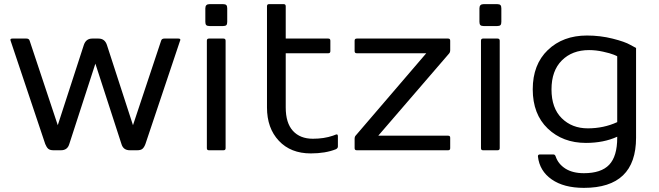

<svg xmlns="http://www.w3.org/2000/svg" viewBox="-20 -720 3158 920"><path d="M30.8 -524.9 196.8 -29.8C201 -19.4 205.8 -11.8 211.2 -7.1C216.6 -2.4 225.1 0 236.8 0H272C292.8 0 306.2 -9.9 312 -29.8L437 -415L562 -29.8C567.9 -9.9 581.2 0 602.1 0H637.2C648.9 0 657.5 -2.4 662.8 -7.1C668.2 -11.8 672.9 -19.4 676.8 -29.8L842.8 -524.9C843.8 -526.2 844.2 -527.5 844.2 -528.8C844.2 -533 841.1 -535.2 835 -535.2H767.1C759 -535.2 753.9 -531.7 752 -524.9L617.2 -120.1L492.2 -504.9C485.4 -525.1 472 -535.2 452.1 -535.2H421.9C402 -535.2 388.7 -525.1 381.8 -504.9L256.8 -120.1L122.1 -524.9C120.1 -531.7 115.1 -535.2 106.9 -535.2H39.1C32.9 -535.2 29.8 -533 29.8 -528.8C29.8 -527.5 30.1 -526.2 30.8 -524.9Z M963.9 -680.2V-615.2C963.9 -607.7 965.4 -602.5 968.5 -599.6C971.6 -596.7 976.7 -595.2 983.9 -595.2H1048.8C1056.3 -595.2 1061.5 -596.7 1064.5 -599.6C1067.4 -602.5 1068.8 -607.7 1068.8 -615.2V-680.2C1068.8 -687.3 1067.4 -692.5 1064.5 -695.6C1061.5 -698.6 1056.3 -700.2 1048.8 -700.2H983.9C970.5 -700.2 963.9 -693.5 963.9 -680.2ZM971.2 -9.8C971.2 -3.3 974.4 0 981 0H1050.8C1057.6 0 1061 -3.3 1061 -9.8V-524.9C1061 -531.7 1057.6 -535.2 1050.8 -535.2H981C974.4 -535.2 971.2 -531.7 971.2 -524.9Z M1259.3 -205.1C1259.3 -139 1278.2 -85.8 1316.2 -45.4C1354.1 -5 1405.1 15.1 1469.2 15.1C1515.8 15.1 1555.8 8.5 1589.4 -4.9C1595.9 -8.1 1599.1 -12.5 1599.1 -18.1V-66.9C1599.1 -75 1595.9 -77.8 1589.4 -75.2L1575.2 -69.8C1546.9 -60.1 1514.8 -55.2 1479 -55.2C1438.3 -55.2 1406.5 -67.8 1383.5 -93C1360.6 -118.2 1349.1 -155.6 1349.1 -205.1V-464.8H1553.2C1559.7 -464.8 1563 -468.3 1563 -475.1V-524.9C1563 -531.7 1559.7 -535.2 1553.2 -535.2H1349.1V-689.9C1349.1 -696.8 1345.9 -700.2 1339.4 -700.2H1269C1262.5 -700.2 1259.3 -696.8 1259.3 -689.9Z M1679.2 -9.8C1679.2 -3.3 1682.6 0 1689.5 0H2127.4C2134 0 2137.2 -3.3 2137.2 -9.8V-60.1C2137.2 -66.6 2134 -69.8 2127.4 -69.8H1792.5L2131.3 -462.9C2135.3 -467.1 2137.2 -472.8 2137.2 -480V-524.9C2137.2 -531.7 2134 -535.2 2127.4 -535.2H1689.5C1682.6 -535.2 1679.2 -531.7 1679.2 -524.9V-475.1C1679.2 -468.3 1682.6 -464.8 1689.5 -464.8H2022.5L1685.5 -71.8C1681.3 -67.9 1679.2 -62.3 1679.2 -55.2Z M2277.3 -680.2V-615.2C2277.3 -607.7 2278.9 -602.5 2282 -599.6C2285.1 -596.7 2290.2 -595.2 2297.4 -595.2H2362.3C2369.8 -595.2 2375 -596.7 2377.9 -599.6C2380.9 -602.5 2382.3 -607.7 2382.3 -615.2V-680.2C2382.3 -687.3 2380.9 -692.5 2377.9 -695.6C2375 -698.6 2369.8 -700.2 2362.3 -700.2H2297.4C2284 -700.2 2277.3 -693.5 2277.3 -680.2ZM2284.7 -9.8C2284.7 -3.3 2287.9 0 2294.4 0H2364.3C2371.1 0 2374.5 -3.3 2374.5 -9.8V-524.9C2374.5 -531.7 2371.1 -535.2 2364.3 -535.2H2294.4C2287.9 -535.2 2284.7 -531.7 2284.7 -524.9Z M2604.7 -104C2652.8 -58.1 2713.7 -35.2 2787.6 -35.2C2844.2 -35.2 2894.2 -45.1 2937.5 -64.9V-60.1C2937.5 -0.8 2924.7 42.3 2899.2 69.3C2873.6 96.4 2833.2 109.9 2777.8 109.9C2741.7 109.9 2712.2 102.5 2689.2 87.9C2666.3 73.2 2650.7 53.9 2642.6 29.8C2640.6 23.3 2636.7 20 2630.9 20H2567.9C2560.4 20 2557 23.3 2557.6 29.8C2562.8 76 2584.8 112.6 2623.5 139.6C2662.3 166.7 2713.7 180.2 2777.8 180.2C2944.5 180.2 3027.8 100.1 3027.8 -60.1V-490.2L3000.5 -504.9C2983.2 -515 2954.9 -525 2915.5 -534.9C2876.1 -544.8 2835.1 -549.8 2792.5 -549.8C2716 -549.8 2653.6 -526.7 2605.2 -480.5C2556.9 -434.2 2532.7 -371.4 2532.7 -292C2532.7 -212.6 2556.7 -149.9 2604.7 -104ZM2672.1 -430.4C2705.2 -463.5 2748.7 -480 2802.7 -480C2824.5 -480 2846.8 -477.5 2869.6 -472.4C2892.4 -467.4 2909.4 -462.6 2920.7 -458C2931.9 -453.5 2937.5 -450.8 2937.5 -450.2V-134.8C2894.2 -114.9 2847.2 -105 2796.6 -105C2746 -105 2704.3 -121.2 2671.6 -153.6C2638.9 -186 2622.6 -231.9 2622.6 -291.5C2622.6 -351.1 2639.1 -397.4 2672.1 -430.4Z"/></svg>

Font: Numans
Style: Regular
Weight: 400
Designer: Jovanny Lemonad
Foundry: Jovanny Lemonad
Version: Version 001.001